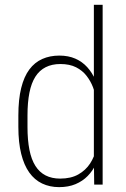

<svg xmlns="http://www.w3.org/2000/svg" viewBox="-20 -770 525 801"><path d="M371.6 -102.5V-750H408.2V0H373ZM56.6 -240.2V-288.1Q56.6 -355.5 68.4 -402.8Q80.1 -450.2 102.3 -480Q124.5 -509.8 156.2 -523.9Q188 -538.1 227.5 -538.1Q265.1 -538.1 294.2 -525.4Q323.2 -512.7 344 -489.7Q364.7 -466.8 378.4 -435.5Q392.1 -404.3 398.9 -367.2V-147.5Q393.6 -115.2 380.4 -86.4Q367.2 -57.6 345.9 -35.9Q324.7 -14.2 294.9 -1.7Q265.1 10.7 226.6 10.7Q187.5 10.7 155.8 -4.4Q124 -19.5 102.1 -50.3Q80.1 -81.1 68.4 -128.4Q56.6 -175.8 56.6 -240.2ZM94.7 -288.1V-240.2Q94.7 -185.5 102.8 -145Q110.8 -104.5 127.7 -77.9Q144.5 -51.3 170.4 -38.1Q196.3 -24.9 231 -24.9Q275.9 -24.9 306.6 -42.2Q337.4 -59.6 356 -88.1Q374.5 -116.7 381.8 -150.9V-358.9Q377.4 -381.3 367.9 -406.2Q358.4 -431.2 341.3 -453.4Q324.2 -475.6 297.4 -489.3Q270.5 -502.9 231.9 -502.9Q196.8 -502.9 170.7 -489.7Q144.5 -476.6 127.7 -450.2Q110.8 -423.8 102.8 -383.5Q94.7 -343.3 94.7 -288.1Z"/></svg>

Font: Roboto Condensed ExtraLight
Style: Regular
Weight: 250
Designer: Christian Robertson
Foundry: Google
Version: Version 3.008; 2023